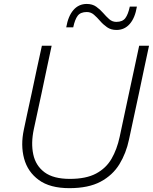

<svg xmlns="http://www.w3.org/2000/svg" viewBox="-20 -945 776 974"><path d="M332 9.5Q233.5 9.5 177 -31.8Q120.5 -73 102.2 -140.8Q84 -208.5 101 -287.5Q107.5 -318.5 118 -367.8Q128.5 -417 141 -473.5Q155 -540 167.2 -597Q179.5 -654 192.5 -713H242Q229.5 -654 217.2 -596.8Q205 -539.5 191 -472.5L151.5 -289.5Q136.5 -219 148.8 -161.8Q161 -104.5 206 -71Q251 -37.5 334.5 -37.5Q416.5 -37.5 467.2 -64.5Q518 -91.5 545.8 -139.5Q573.5 -187.5 587 -250.5L634.5 -473Q649 -539.5 661.2 -596.8Q673.5 -654 686 -713H736Q723.5 -654 711.2 -597Q699 -540 685 -472.5Q670 -403 656 -337.8Q642 -272.5 634.5 -237.5Q620 -168 585.8 -112Q551.5 -56 490 -23.2Q428.5 9.5 332 9.5ZM571 -793Q543 -793 523.2 -806.8Q503.5 -820.5 488 -838.5Q472.5 -856.5 456.8 -870.2Q441 -884 420.5 -884Q388.5 -884 374.2 -865.2Q360 -846.5 351.5 -806.5H316Q326 -864 352.8 -894.5Q379.5 -925 420 -925Q448.5 -925 468 -911.2Q487.5 -897.5 503 -879.5Q518.5 -861.5 534 -847.8Q549.5 -834 570 -834Q601.5 -834 615.8 -853Q630 -872 638.5 -911.5H674.5Q665 -854 638.2 -823.5Q611.5 -793 571 -793Z"/></svg>

Font: Commissioner ExtraLight
Style: Italic
Weight: 200
Italic angle: -12°
Designer: Kostas Bartsokas
Foundry: Kostas Bartsokas
Version: Version 1.000; ttfautohint (v1.8.3)